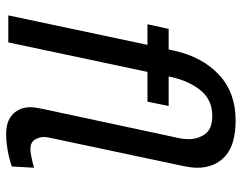

<svg xmlns="http://www.w3.org/2000/svg" viewBox="-101 -679 787 625"><g transform="rotate(90 292.5 -366.5)"><path d="M417 7Q373 7 351 -15.5Q329 -38 329 -72Q329 -80 330.5 -89.5Q332 -99 335 -114L429 -553Q431 -561 432 -570Q433 -579 433 -587Q433 -617 416.5 -640.5Q400 -664 357 -664Q306 -664 275 -627Q244 -590 231 -531L229 -522H325L311 -453H214L118 0H30L126 -453H59L74 -522H141L145 -540Q165 -631 223 -685.5Q281 -740 372 -740Q451 -740 488.5 -706Q526 -672 526 -615Q526 -604 524.5 -593.5Q523 -583 521 -572L428 -133Q426 -123 426 -117Q426 -100 435 -86Q444 -72 465 -72Q474 -72 484.5 -74Q495 -76 504 -78Q513 -80 519.5 -82Q526 -84 526 -84L522 -12Q521 -11 511.5 -8Q502 -5 487 -1.5Q472 2 453.5 4.5Q435 7 417 7Z"/></g></svg>

Font: PTCRaleway Medium
Style: Italic
Weight: 500
Italic angle: -12°
Designer: Matt McInerney, Pablo Impallari, Rodrigo Fuenzalida
Foundry: Matt McInerney, Pablo Impallari, Rodrigo Fuenzalida
Version: Version 3.000g; ttfautohint (v1.5) -l 8 -r 28 -G 28 -x 14 -D